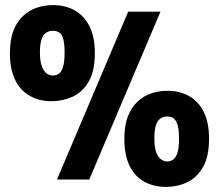

<svg xmlns="http://www.w3.org/2000/svg" viewBox="-20 -706 862 755"><path d="M183 -308Q134 -308 96.5 -329.5Q59 -351 39 -393Q19 -435 19 -497Q19 -551 33.5 -587Q48 -623 72.5 -645Q97 -667 127 -676.5Q157 -686 188 -686Q237 -686 274 -665Q311 -644 332 -602.5Q353 -561 353 -497Q353 -427 329 -385.5Q305 -344 266 -326Q227 -308 183 -308ZM188 -409Q202 -409 212 -416.5Q222 -424 228 -443.5Q234 -463 234 -499Q234 -530 229.5 -549.5Q225 -569 214.5 -577Q204 -585 187 -585Q173 -585 161 -577Q149 -569 143 -550.5Q137 -532 137 -500Q137 -467 144 -447Q151 -427 162.5 -418Q174 -409 188 -409ZM633 29Q584 29 546.5 8Q509 -13 489 -55Q469 -97 469 -160Q469 -214 483.5 -250Q498 -286 522.5 -308Q547 -330 577 -339.5Q607 -349 638 -349Q687 -349 724 -328Q761 -307 781.5 -265.5Q802 -224 802 -160Q802 -90 778 -48.5Q754 -7 715.5 11Q677 29 633 29ZM638 -71Q651 -71 661.5 -79Q672 -87 678 -106Q684 -125 684 -161Q684 -193 679 -212Q674 -231 664 -239.5Q654 -248 637 -248Q623 -248 611 -240Q599 -232 593 -213.5Q587 -195 587 -162Q587 -129 593.5 -109.5Q600 -90 612 -80.5Q624 -71 638 -71ZM204 0 484 -660H611L331 0Z"/></svg>

Font: Bricolage Grotesque 24pt Condensed
Style: Bold
Weight: 700
Width: 3
Designer: Mathieu Triay
Foundry: Atelier Triay
Version: Version 1.001;gftools[0.9.33.dev8+g029e19f]